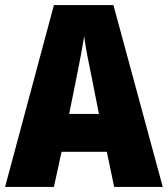

<svg xmlns="http://www.w3.org/2000/svg" viewBox="-20 -735 660 755"><path d="M429 0 400 -138H222L192 0H0L192 -715H426L620 0ZM340 -434Q332 -471 323.5 -515.5Q315 -560 311 -592Q306 -561 298 -517.5Q290 -474 282 -436L252 -287H369Z"/></svg>

Font: Noto Sans Kannada Condensed Black
Style: Regular
Weight: 900
Width: 3
Designer: Jelle Bosma - Monotype Design Team
Foundry: Monotype Imaging Inc.
Version: Version 2.005; ttfautohint (v1.8.4.7-5d5b)